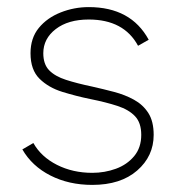

<svg xmlns="http://www.w3.org/2000/svg" viewBox="-20 -510 496 541"><path d="M240 11Q174 11 122 -15.5Q70 -42 43 -89L74 -107Q96 -68 140.5 -45.5Q185 -23 240 -23Q275 -23 306.5 -34.5Q338 -46 358 -70Q378 -94 378 -130Q378 -164 360.5 -182.5Q343 -201 311 -211.5Q279 -222 234 -231Q195 -239 156 -251Q117 -263 91.5 -288Q66 -313 66 -360Q66 -403 89.5 -431.5Q113 -460 151 -475Q189 -490 230 -490Q349 -490 399 -398L369 -381Q329 -455 230 -455Q172 -455 137 -428Q102 -401 102 -360Q102 -329 118.5 -312Q135 -295 166 -285Q197 -275 240 -266Q271 -259 301.5 -251Q332 -243 357.5 -229Q383 -215 398 -191.5Q413 -168 413 -130Q413 -70 366.5 -29.5Q320 11 240 11Z"/></svg>

Font: Zen Kaku Gothic New Light
Style: Regular
Weight: 300
Designer: Yoshimichi Ohira
Foundry: Positype
Version: Version 1.002